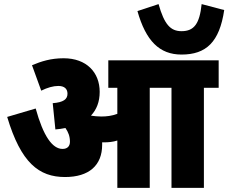

<svg xmlns="http://www.w3.org/2000/svg" viewBox="-20 -916 1113 936"><path d="M1073 -867 963 -896C953 -800 926 -764 865 -764C811 -764 781 -797 753 -896L650 -862C691 -717 757 -650 865 -650C985 -650 1050 -711 1073 -867ZM478 -210C478 -214 478 -218 478 -222C481 -222 484 -222 486 -222C508 -222 531 -224 552 -231V0H710V-488H816V0H974V-488H1046V-622H508V-488H552V-361C525 -351 500 -348 473 -348C455 -348 439 -350 425 -352L424 -353C451 -382 466 -420 466 -468C466 -563 402 -632 290 -632C228 -632 181 -617 136 -598L181 -474C211 -489 240 -497 264 -497C294 -497 309 -483 309 -459C309 -432 289 -417 237 -413L250 -285C267 -286 283 -289 299 -292C313 -272 321 -251 321 -225C321 -205 310 -190 285 -190C235 -190 191 -253 154 -387L15 -346C82 -122 170 -53 297 -53C414 -53 478 -110 478 -210Z"/></svg>

Font: Noto Sans Condensed Black
Style: Italic
Weight: 900
Width: 3
Italic angle: -12°
Designer: Monotype Design Team
Foundry: Monotype Imaging Inc.
Version: Version 2.013